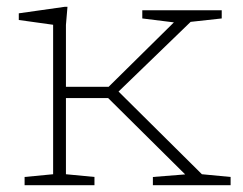

<svg xmlns="http://www.w3.org/2000/svg" viewBox="-20 -542 710 562"><path d="M296.5 -255H173V-32L256.5 -24V0H52V-24L135.5 -32V-469.5L35 -483.5V-503L169 -522H177.5L173 -469V-288H298L489 -476.5L396.5 -488V-512H629V-488L538 -478L327 -274L571 -32L655 -24V0H427.5V-24L522 -31.5Z"/></svg>

Font: Newsreader Caption ExtraLight
Style: Regular
Weight: 275
Designer: Hugues Gentile
Foundry: Production Type
Version: Version 1.001